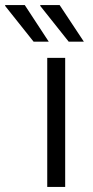

<svg xmlns="http://www.w3.org/2000/svg" viewBox="-94 -740 370 760"><path d="M164 -511V0H93V-511ZM99 -575H39L-74 -717L-73 -720H4ZM238 -575H178L65 -717L66 -720H142Z"/></svg>

Font: Chivo Light
Style: Regular
Weight: 300
Designer: Hector Gatti
Foundry: Omnibus-Type
Version: Version 1.007